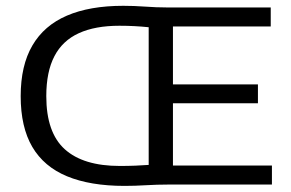

<svg xmlns="http://www.w3.org/2000/svg" viewBox="-20 -620 978 645"><path d="M398.5 4.5Q283 4.5 205.2 -27.8Q127.5 -60 88.5 -126.5Q49.5 -193 49.5 -297Q49.5 -400 88.8 -467.2Q128 -534.5 204.8 -567.5Q281.5 -600.5 394 -600.5Q429.5 -600.5 467.5 -597.8Q505.5 -595 539 -595H889.5V-531H561V-64H893.5V0H543.5Q508 0 470.8 2.2Q433.5 4.5 398.5 4.5ZM382.5 -62.5Q410.5 -62.5 434.8 -63.5Q459 -64.5 479.5 -66V-528.5Q455.5 -531 432 -532.2Q408.5 -533.5 381 -533.5Q299.5 -533.5 244.8 -508.5Q190 -483.5 162.8 -431.2Q135.5 -379 135.5 -297Q135.5 -174.5 197.8 -118.5Q260 -62.5 382.5 -62.5ZM530.5 -273V-336.5H846.5V-273Z"/></svg>

Font: Encode Sans SC SemiExpanded
Style: Regular
Weight: 400
Width: 6
Designer: Multiple Designers
Foundry: Impallari Type
Version: Version 3.002